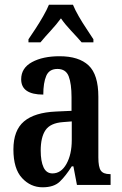

<svg xmlns="http://www.w3.org/2000/svg" viewBox="-20 -786 518 816"><path d="M161 10Q110 10 73.5 -29.5Q37 -69 37 -151Q37 -232 82 -270Q127 -308 218 -312L284 -315V-373Q284 -430 272 -461.5Q260 -493 224 -493Q189 -493 176.5 -463.5Q164 -434 164 -384Q70 -384 70 -449Q70 -497 116 -522Q162 -547 233 -547Q315 -547 356.5 -508Q398 -469 398 -375V-117Q398 -76 408.5 -61Q419 -46 447 -46H450V0H307L292 -79H285Q259 -38 234 -14Q209 10 161 10ZM203 -49Q240 -49 262.5 -89.5Q285 -130 285 -191V-270L247 -267Q194 -263 173.5 -233Q153 -203 153 -146Q153 -101 165 -75Q177 -49 203 -49ZM101 -619Q114 -638 131 -664Q148 -690 163.5 -717Q179 -744 188 -766H290Q299 -744 314.5 -717Q330 -690 347.5 -664Q365 -638 377 -619V-606H327Q308 -628 282.5 -655Q257 -682 239 -708Q220 -682 195 -655Q170 -628 152 -606H101Z"/></svg>

Font: Noto Serif Tamil ExtraCondensed SemiBold
Style: Regular
Weight: 600
Width: 2
Designer: Indian Type Foundry, Tom Grace, and the Monotype Design Team
Foundry: Monotype Imaging Inc.
Version: Version 2.004; ttfautohint (v1.8.4.7-5d5b)